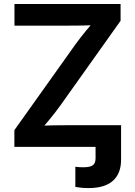

<svg xmlns="http://www.w3.org/2000/svg" viewBox="-20 -748 688 978"><path d="M363.8 204.1V101.6Q374 103 385 103.5Q396 104 405.3 104Q439.9 104 453.4 93.3Q466.8 82.5 466.8 58.6V0H596.7V65.4Q596.7 136.2 554.9 173.1Q513.2 210 431.6 210Q411.6 210 393.8 208.3Q376 206.5 363.8 204.1ZM53.2 0V-85L364.3 -522Q390.1 -557.6 419.9 -593.5Q449.7 -629.4 480 -664.6L491.7 -622.1Q444.8 -618.7 397.5 -617.9Q350.1 -617.2 302.7 -617.2H53.7V-727.5H594.2V-642.1L288.6 -212.4Q261.7 -174.8 230.7 -137.5Q199.7 -100.1 168 -63L156.2 -105.5Q204.6 -108.9 252.7 -109.6Q300.8 -110.4 349.1 -110.4H596.7V0Z"/></svg>

Font: Inter 17pt SemiBold
Style: Regular
Weight: 600
Version: Version 4.001;git-66647c0bb